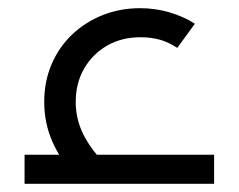

<svg xmlns="http://www.w3.org/2000/svg" viewBox="-20 -449 584 469"><path d="M167 -14Q127 -59 107.5 -104Q88 -149 88 -200Q88 -250 106 -292Q124 -334 156 -364.5Q188 -395 230.5 -412Q273 -429 322 -429Q359 -429 393.5 -419Q428 -409 456 -391L413 -332Q392 -346 370.5 -352Q349 -358 323 -358Q277 -358 241.5 -337.5Q206 -317 185.5 -281.5Q165 -246 165 -200Q165 -163 179.5 -129.5Q194 -96 225 -61ZM40 0V-71H503V0Z"/></svg>

Font: Cairo Play
Style: Regular
Weight: 400
Designer: Mohamed Gaber, Accademia di Belle Arti di Urbino
Foundry: Kief Type Foundry, Accademia di Belle Arti di Urbino
Version: Version 3.119